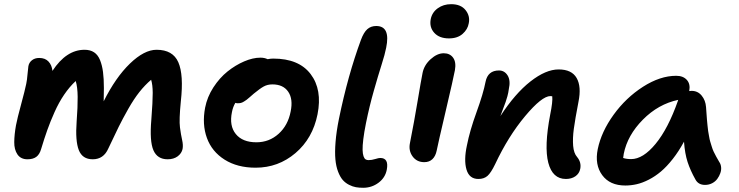

<svg xmlns="http://www.w3.org/2000/svg" viewBox="-20 -807 3521 915"><path d="M110.8 -47.9Q79.1 -47.9 63.2 -71Q47.4 -94.2 47.9 -130.1Q48.3 -166 56.2 -210Q62.5 -243.2 80.6 -309.6Q98.6 -376 105 -407.2Q108.9 -425.3 111.1 -452.6Q113.3 -480 115.2 -491.2Q118.2 -508.8 132.1 -519.8Q146 -530.8 167 -530.8Q195.3 -530.8 211.2 -513.7Q227.1 -496.6 230 -469.2Q295.9 -569.8 382.8 -569.8Q410.2 -569.8 428.5 -557.6Q446.8 -545.4 456.8 -520.5Q466.8 -495.6 470.9 -463.9Q475.1 -432.1 475.1 -387.2Q474.1 -363.3 474.1 -324.2Q531.2 -438.5 599.4 -504.2Q667.5 -569.8 726.1 -569.8Q803.7 -569.8 829.8 -510.3Q856 -450.7 841.8 -324.2Q833 -235.8 837.6 -200.2Q842.3 -164.6 847.9 -140.1Q853.5 -115.7 850.1 -97.2Q845.7 -76.2 826.7 -62Q807.6 -47.9 778.8 -47.9Q730 -47.9 711.2 -90.8Q692.4 -133.8 701.2 -236.8Q708 -325.2 707.8 -364.5Q707.5 -403.8 700.2 -426.8Q670.4 -401.4 644.3 -368.4Q618.2 -335.4 591.3 -288.1Q564.5 -240.7 545.9 -203.1Q527.3 -165.5 496.1 -99.1Q473.6 -47.9 421.9 -47.9Q372.6 -47.9 355.5 -91.8Q338.4 -135.7 345.2 -227.1Q350.6 -298.3 350.1 -345.7Q349.6 -393.1 340.8 -420.9Q311 -393.1 285.6 -355.7Q260.3 -318.4 240 -272.9Q219.7 -227.5 205.6 -187.7Q191.4 -147.9 175.8 -96.2Q168.5 -70.8 152.8 -59.3Q137.2 -47.9 110.8 -47.9Z M1198.2 -7.8Q1111.3 -7.8 1050.5 -46.1Q989.7 -84.5 966.1 -149.4Q942.4 -214.4 957.5 -293.9Q967.3 -344.7 996.8 -390.4Q1026.4 -436 1064.2 -466.3Q1102.1 -496.6 1143.6 -514.4Q1185.1 -532.2 1221.2 -532.2Q1240.7 -532.2 1255.4 -524.9Q1268.6 -527.8 1282.2 -527.8Q1404.3 -527.8 1460.4 -453.9Q1516.6 -379.9 1493.2 -262.2Q1470.2 -147.5 1388.2 -77.6Q1306.2 -7.8 1198.2 -7.8ZM1085.4 -272.9Q1071.8 -207.5 1103.8 -168.2Q1135.7 -128.9 1202.1 -128.9Q1262.7 -128.9 1307.6 -169.2Q1352.5 -209.5 1365.2 -275.9Q1377.4 -335 1353.5 -369.9Q1329.6 -404.8 1278.3 -404.8Q1254.9 -404.8 1237.1 -395Q1219.2 -385.3 1189.5 -360.8Q1184.1 -356 1171.4 -345Q1158.7 -334 1155 -331.3Q1151.4 -328.6 1142.8 -323.2Q1134.3 -317.9 1127.7 -316.4Q1121.1 -314.9 1112.3 -314.9Q1107.4 -314.9 1101.6 -316.9Q1089.8 -296.9 1085.4 -272.9Z M1710.9 87.9Q1691.9 87.9 1676.3 85.2Q1660.6 82.5 1643.3 73.7Q1626 64.9 1613.5 50.8Q1601.1 36.6 1591.3 11.5Q1581.5 -13.7 1578.4 -47.4Q1575.2 -81.1 1579.1 -130.4Q1583 -179.7 1595.2 -240.2Q1637.7 -447.8 1700.2 -617.2Q1713.4 -652.8 1730.5 -668Q1747.6 -683.1 1772.9 -683.1Q1841.8 -683.1 1820.3 -579.1Q1814.5 -548.8 1798.3 -498Q1782.2 -447.3 1761.5 -374.5Q1740.7 -301.8 1724.1 -220.2Q1715.3 -176.3 1711.4 -144Q1707.5 -111.8 1708 -92.8Q1708.5 -73.7 1712.4 -62.5Q1716.3 -51.3 1722.2 -47.6Q1728 -43.9 1736.3 -43.9Q1751.5 -43.9 1768.1 -49.1Q1784.7 -54.2 1792 -54.2Q1834 -54.2 1823.2 2Q1815.9 40 1783.7 64Q1751.5 87.9 1710.9 87.9Z M2119.6 -624Q2073.7 -624 2049.6 -650.6Q2025.4 -677.2 2032.7 -715.8Q2039.1 -748 2066.2 -767.6Q2093.3 -787.1 2129.9 -787.1Q2176.3 -787.1 2198.7 -758.8Q2221.2 -730.5 2213.9 -695.8Q2209 -667 2184.6 -645.5Q2160.2 -624 2119.6 -624ZM2002 -34.2Q1966.3 -34.2 1946.3 -61.5Q1926.3 -88.9 1933.6 -125Q1954.1 -228.5 1970.2 -325.4Q1986.3 -422.4 1993.7 -459Q2001 -496.6 2032.2 -524.9Q2063.5 -553.2 2094.7 -553.2Q2124 -553.2 2139.4 -532Q2154.8 -510.7 2147.9 -472.2Q2141.1 -435.5 2104.5 -279.8Q2067.9 -124 2061 -88.9Q2055.7 -63 2040.8 -48.6Q2025.9 -34.2 2002 -34.2Z M2676.8 45.9Q2613.3 45.9 2593 -31.2Q2572.8 -108.4 2602.1 -261.2Q2614.7 -322.8 2611.8 -348.1Q2608.9 -349.1 2603 -349.1Q2562.5 -349.1 2482.4 -253.4Q2402.3 -157.7 2339.8 -24.9Q2319.8 16.6 2303.2 31.2Q2286.6 45.9 2259.8 45.9Q2216.3 45.9 2203.1 1Q2189.9 -43.9 2205.1 -113.8Q2218.8 -184.1 2251 -272.7Q2283.2 -361.3 2293.9 -417Q2304.7 -471.2 2357.9 -471.2Q2384.3 -471.2 2399.2 -447.3Q2414.1 -423.3 2404.8 -381.8Q2402.8 -365.7 2398.2 -348.6Q2393.6 -331.5 2389.6 -320.8Q2385.7 -310.1 2377.2 -287.6Q2368.7 -265.1 2364.7 -253.9Q2434.6 -361.3 2507.8 -418.7Q2581.1 -476.1 2642.1 -476.1Q2704.6 -476.1 2728 -435.3Q2751.5 -394.5 2736.8 -321.8Q2720.7 -238.3 2714.6 -192.9Q2708.5 -147.5 2711.4 -112.1Q2714.4 -76.7 2730 -59.1Q2751.5 -33.2 2745.1 -2Q2740.7 20 2722.2 33Q2703.6 45.9 2676.8 45.9Z M2960 77.1Q2886.2 77.1 2849.9 27.6Q2813.5 -22 2828.6 -96.2Q2845.7 -179.2 2904.3 -260.3Q2962.9 -341.3 3044.4 -393.6Q3126 -445.8 3202.6 -445.8Q3235.8 -445.8 3253.4 -426Q3271 -406.2 3264.6 -373Q3268.6 -374 3275.9 -374Q3305.2 -374 3323.7 -351.6Q3342.3 -329.1 3344.7 -296.9Q3345.2 -291 3346.9 -266.6Q3348.6 -242.2 3349.1 -236.6Q3349.6 -231 3351.6 -210.2Q3353.5 -189.5 3354.7 -182.9Q3356 -176.3 3358.9 -158.7Q3361.8 -141.1 3364.5 -132.8Q3367.2 -124.5 3371.6 -109.6Q3376 -94.7 3381.1 -84.2Q3386.2 -73.7 3393.1 -60.8Q3399.9 -47.9 3407.7 -35.2Q3415 -24.9 3416.5 -10.7Q3418 3.4 3412.8 18.1Q3407.7 32.7 3398.4 45.4Q3389.2 58.1 3373.8 66.2Q3358.4 74.2 3339.8 74.2Q3307.6 74.2 3293.9 47.9Q3270 5.4 3256.8 -34.9Q3243.7 -75.2 3239.7 -131.8Q3214.8 -85.9 3186.3 -49.6Q3157.7 -13.2 3129.9 10.3Q3102.1 33.7 3072 49.1Q3042 64.5 3014.6 70.8Q2987.3 77.1 2960 77.1ZM2952.6 -74.2Q2952.1 -70.8 2951.2 -64.2Q2950.2 -57.6 2949.7 -54.2Q2965.3 -48.8 2987.8 -48.8Q3044.4 -48.8 3104.2 -121.3Q3164.1 -193.8 3210.9 -327.1Q3210.9 -327.6 3211.4 -329.1Q3211.9 -330.6 3211.9 -331.1Q3117.2 -311 3043.7 -236.8Q2970.2 -162.6 2952.6 -74.2Z"/></svg>

Font: Shantell Sans Bouncy
Style: Italic
Weight: 600
Italic angle: -11.31°
Designer: Stephen Nixon, Anya Danilova, Shantell Martin
Foundry: Arrow Type
Version: Version 1.006;[9816181b4]